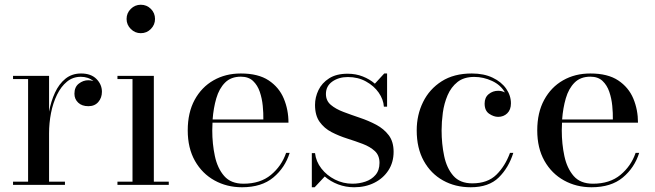

<svg xmlns="http://www.w3.org/2000/svg" viewBox="-20 -780 2762 810"><path d="M35 -13.5H98.5V-446.5H35V-460H187V-309Q195 -352.5 212 -389.2Q229 -426 256.2 -448Q283.5 -470 322 -470Q364 -470 387 -446.8Q410 -423.5 410 -393Q410 -367.5 394.8 -349.8Q379.5 -332 353 -332Q325.5 -332 309.8 -347Q294 -362 294 -384.5Q294 -413 312.5 -427.2Q331 -441.5 352.5 -441.5Q364 -441.5 374 -438Q352.5 -456 321 -456Q287.5 -456 262.5 -435.5Q237.5 -415 220.5 -380.2Q203.5 -345.5 195.2 -303.2Q187 -261 187 -217.5V-13.5H254V0H35Z M514 -700Q514 -725 531.8 -742.5Q549.5 -760 574 -760Q599 -760 616.5 -742.5Q634 -725 634 -700Q634 -675.5 616.5 -657.8Q599 -640 574 -640Q549.5 -640 531.8 -657.8Q514 -675.5 514 -700ZM475.5 -13.5H539V-446.5H475.5V-460H629V-13.5H692V0H475.5Z M1202 -135Q1182.5 -72.5 1133 -31.2Q1083.5 10 1001 10Q937 10 885 -18.8Q833 -47.5 802.5 -101.2Q772 -155 772 -230Q772 -305 801.2 -358.8Q830.5 -412.5 881 -441.2Q931.5 -470 996 -470Q1069.5 -470 1113.5 -440.8Q1157.5 -411.5 1177.2 -364.2Q1197 -317 1197 -262.5H876.5Q875.5 -247 875.5 -230Q875.5 -173 886.5 -121.5Q897.5 -70 925.8 -37.5Q954 -5 1007 -5Q1078 -5 1123 -42.2Q1168 -79.5 1187 -135ZM996 -456.5Q954.5 -456.5 929.5 -431.5Q904.5 -406.5 892.5 -365.2Q880.5 -324 877 -276H1091Q1091.5 -302.5 1088.5 -333.5Q1085.5 -364.5 1076 -392.5Q1066.5 -420.5 1047.5 -438.5Q1028.5 -456.5 996 -456.5Z M1307.5 10H1295.5V-134H1309Q1313 -98.5 1335.8 -69.2Q1358.5 -40 1393 -22.5Q1427.5 -5 1467 -5Q1495.5 -5 1521.5 -13.8Q1547.5 -22.5 1564.2 -42Q1581 -61.5 1581 -93Q1581 -124.5 1561.2 -142.8Q1541.5 -161 1510.5 -172.8Q1479.5 -184.5 1444.8 -195.5Q1410 -206.5 1379 -222.5Q1348 -238.5 1328.5 -265.8Q1309 -293 1309 -337.5Q1309 -369.5 1323.5 -399.8Q1338 -430 1368.5 -449.5Q1399 -469 1446.5 -469Q1481 -469 1510.2 -457.5Q1539.5 -446 1561.5 -427L1601 -470H1613V-330H1599.5Q1597.5 -360.5 1577.8 -389Q1558 -417.5 1524.2 -436.2Q1490.5 -455 1447.5 -455Q1409 -455 1382 -436Q1355 -417 1355 -383.5Q1355 -355 1375.8 -337.5Q1396.5 -320 1429 -307.8Q1461.5 -295.5 1498 -283.2Q1534.5 -271 1567 -253.8Q1599.5 -236.5 1620 -209.5Q1640.5 -182.5 1640.5 -139.5Q1640.5 -95 1618.5 -61.2Q1596.5 -27.5 1559 -8.8Q1521.5 10 1474 10Q1438.5 10 1406.2 -2.2Q1374 -14.5 1350 -35.5Z M2145.5 -135Q2126 -72.5 2084 -31.2Q2042 10 1966 10Q1900.5 10 1849 -18.8Q1797.5 -47.5 1767.8 -101.2Q1738 -155 1738 -230Q1738 -295 1764.8 -349.5Q1791.5 -404 1843.2 -437Q1895 -470 1970.5 -470Q2021.5 -470 2058.5 -452.2Q2095.5 -434.5 2115.5 -405.8Q2135.5 -377 2135.5 -344Q2135.5 -317 2120 -302Q2104.5 -287 2081.5 -287Q2063 -287 2043.8 -300Q2024.5 -313 2024.5 -343Q2024.5 -369 2041.8 -383Q2059 -397 2081.5 -397Q2097.5 -397 2110 -390Q2092.5 -421.5 2056 -438.5Q2019.5 -455.5 1981 -455.5Q1937 -455.5 1910 -434Q1883 -412.5 1868.2 -378Q1853.5 -343.5 1848.2 -304.5Q1843 -265.5 1843 -230Q1843 -173 1853.8 -121.8Q1864.5 -70.5 1892.5 -38.5Q1920.5 -6.5 1972.5 -6.5Q2037 -6.5 2074 -42.8Q2111 -79 2131.5 -135Z M2676.5 -135Q2657 -72.5 2607.5 -31.2Q2558 10 2475.5 10Q2411.5 10 2359.5 -18.8Q2307.5 -47.5 2277 -101.2Q2246.5 -155 2246.5 -230Q2246.5 -305 2275.8 -358.8Q2305 -412.5 2355.5 -441.2Q2406 -470 2470.5 -470Q2544 -470 2588 -440.8Q2632 -411.5 2651.8 -364.2Q2671.5 -317 2671.5 -262.5H2351Q2350 -247 2350 -230Q2350 -173 2361 -121.5Q2372 -70 2400.2 -37.5Q2428.5 -5 2481.5 -5Q2552.5 -5 2597.5 -42.2Q2642.5 -79.5 2661.5 -135ZM2470.5 -456.5Q2429 -456.5 2404 -431.5Q2379 -406.5 2367 -365.2Q2355 -324 2351.5 -276H2565.5Q2566 -302.5 2563 -333.5Q2560 -364.5 2550.5 -392.5Q2541 -420.5 2522 -438.5Q2503 -456.5 2470.5 -456.5Z"/></svg>

Font: Bodoni* 16
Style: Regular
Weight: 400
Version: Version 2.2